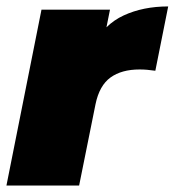

<svg xmlns="http://www.w3.org/2000/svg" viewBox="-25 -577 543 597"><path d="M-5 0 104 -547H317L286 -392L265 -436Q299 -501 359.5 -529Q420 -557 498 -557L458 -357Q444 -359 432.5 -360Q421 -361 409 -361Q353 -361 318.5 -336Q284 -311 272 -253L221 0Z"/></svg>

Font: Montserrat Thin Black
Style: Italic
Weight: 900
Italic angle: -11.3°
Version: Version 9.000